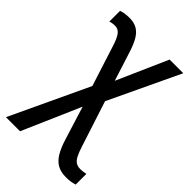

<svg xmlns="http://www.w3.org/2000/svg" viewBox="-242 -629 955 955"><g transform="rotate(45 235.5 -151.5)"><path d="M79.1 -544.4Q111.8 -544.4 133.8 -531.2Q155.8 -518.1 171.4 -491Q187 -463.9 200.2 -420.9L248 -271L366.2 -538.6H462.4L285.6 -165L363.3 74.2Q373.5 106.9 383.3 125.7Q393.1 144.5 405.8 152.8Q418.5 161.1 437.5 161.1Q447.8 161.1 457.3 159.7Q466.8 158.2 475.6 156.2V231.4Q463.4 235.4 449.2 237.8Q435.1 240.2 415.5 240.2Q378.9 240.2 354 226.1Q329.1 211.9 311.8 182.6Q294.4 153.3 280.3 107.4L226.1 -66.9L92.3 239.7H-6.8L187.5 -173.8L118.7 -388.7Q106.4 -428.2 92.3 -447Q78.1 -465.8 55.7 -465.8Q46.4 -465.8 37.1 -464.4Q27.8 -462.9 20.5 -460V-535.6Q31.2 -539.6 46.1 -542Q61 -544.4 79.1 -544.4Z"/></g></svg>

Font: Open Sans SemiCondensed Medium
Style: Regular
Weight: 500
Width: 4
Designer: Monotype Design Team
Foundry: Monotype Imaging Inc.
Version: Version 3.000